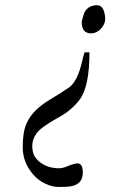

<svg xmlns="http://www.w3.org/2000/svg" viewBox="-20 -474 463 747"><path d="M281.2 161.6Q302.2 161.6 302.2 197.3Q302.2 246.6 247.6 252Q231.9 253.4 207.3 253.4Q182.6 253.4 155.3 240.2Q127.9 227.1 108.9 204.6Q68.4 157.7 68.4 99.1Q68.4 40.5 82.3 8.5Q96.2 -23.4 120.6 -46.4Q145 -69.3 177.7 -88.6Q210.4 -107.9 248 -133.3Q281.7 -156.2 300.3 -238.3Q304.2 -257.3 309.1 -270.5H328.1Q328.1 -136.7 289.6 -85.9Q259.3 -45.4 207 -16.6Q140.6 20 123 43.7Q105.5 67.4 105.5 93.3Q105.5 119.1 115.2 134.8Q125 150.4 140.1 160.6Q169.9 180.7 209.5 180.7Q223.6 180.7 239.7 173.8Q269.5 161.6 281.2 161.6ZM297.9 -388.7Q304.7 -420.9 312 -431.6Q327.6 -453.6 357.9 -453.6Q381.8 -453.6 387.7 -417Q389.2 -407.7 389.2 -398.4Q389.2 -389.2 384.3 -379.2Q379.4 -369.1 371.6 -361.3Q355.5 -344.2 334.5 -344.2Q297.9 -344.2 297.9 -388.7Z"/></svg>

Font: Cardo-Italic
Style: Italic
Weight: 400
Italic angle: -12°
Designer: David J. Perry
Foundry: David J. Perry
Version: Version 0.991